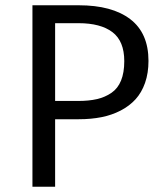

<svg xmlns="http://www.w3.org/2000/svg" viewBox="-20 -708 618 728"><path d="M278.8 -688Q404.8 -688 473.9 -635.3Q543 -582.5 543 -477.1Q543 -430.7 530 -393.8Q517.1 -356.9 493.7 -331.3Q470.2 -305.7 437 -288.6Q403.8 -271.5 364.5 -263.7Q325.2 -255.9 278.8 -255.9H189V0H103V-688ZM275.9 -325.2Q317.4 -325.2 347.9 -332.3Q378.4 -339.4 402.6 -356Q426.8 -372.6 439 -402.6Q451.2 -432.6 451.2 -476.1Q451.2 -552.2 406.2 -586.2Q361.3 -620.1 277.8 -620.1H189V-325.2Z"/></svg>

Font: Fira Sans Book
Style: Regular
Weight: 350
Designer: Carrois Corporate & Edenspiekermann AG
Foundry: Carrois Corporate GbR & Edenspiekermann AG
Version: Version 4.203;PS 004.203;hotconv 1.0.88;makeotf.lib2.5.64775